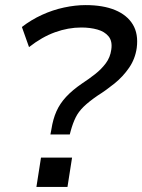

<svg xmlns="http://www.w3.org/2000/svg" viewBox="-20 -734 559 754"><path d="M178 -206 182 -227Q188 -266 201.5 -296.5Q215 -327 239.5 -353.5Q264 -380 302 -406Q328 -423 353 -442.5Q378 -462 395.5 -485.5Q413 -509 417 -539Q422 -572 406.5 -591Q391 -610 362.5 -618Q334 -626 299 -626Q248 -626 196.5 -607.5Q145 -589 94 -549L66 -628Q102 -656 144.5 -675.5Q187 -695 231.5 -704.5Q276 -714 316 -714Q385 -714 432 -694.5Q479 -675 501.5 -638Q524 -601 517 -546Q511 -503 487 -468Q463 -433 429.5 -406Q396 -379 364 -359Q329 -335 308.5 -315Q288 -295 277 -272.5Q266 -250 258 -221L254 -206ZM123 0 141 -115H263L245 0Z"/></svg>

Font: Nunito Sans 7pt Medium
Style: Italic
Weight: 500
Italic angle: -9°
Designer: Vernon Adams
Foundry: Vernon Adams
Version: Version 3.101;gftools[0.9.27]